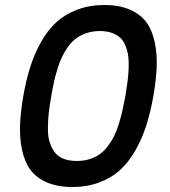

<svg xmlns="http://www.w3.org/2000/svg" viewBox="-20 -749 681 767"><path d="M73.2 -366.2Q84.5 -430.2 101.1 -482.2Q117.7 -534.2 144 -581.3Q170.4 -628.4 205.1 -660.2Q239.7 -691.9 288.6 -710.4Q337.4 -729 397 -729Q456.5 -729 499 -710.4Q541.5 -691.9 564.7 -660.2Q587.9 -628.4 597.9 -581.3Q607.9 -534.2 606 -482.2Q604 -430.2 592.8 -366.2Q581.5 -301.8 564.9 -249.5Q548.3 -197.3 522 -150.1Q495.6 -103 460.9 -71Q426.3 -39.1 377.4 -20.5Q328.6 -2 269 -2Q209.5 -2 167 -20.5Q124.5 -39.1 101.3 -71Q78.1 -103 68.1 -150.1Q58.1 -197.3 60.1 -249.5Q62 -301.8 73.2 -366.2ZM481 -366.2Q486.3 -398.4 489.5 -423.1Q492.7 -447.8 493.9 -475.8Q495.1 -503.9 492.4 -524.4Q489.7 -544.9 481.9 -564.9Q474.1 -585 461.2 -597.4Q448.2 -609.9 427.5 -617.4Q406.7 -625 378.9 -625Q351.1 -625 327.6 -617.4Q304.2 -609.9 286.6 -597.4Q269 -585 254.2 -565.2Q239.3 -545.4 229 -524.4Q218.8 -503.4 210.2 -475.8Q201.7 -448.2 196 -423.1Q190.4 -397.9 185.1 -366.2Q178.2 -328.6 175 -299.8Q171.9 -271 171.4 -239.3Q170.9 -207.5 177.2 -185.1Q183.6 -162.6 196.3 -143.8Q209 -125 231.9 -115.5Q254.9 -106 287.1 -106Q314.9 -106 338.4 -113.5Q361.8 -121.1 379.4 -133.8Q397 -146.5 411.6 -166.3Q426.3 -186 436.5 -206.8Q446.8 -227.5 455.3 -255.9Q463.9 -284.2 469.5 -309.1Q475.1 -334 481 -366.2Z"/></svg>

Font: SVN-Poppins Medium
Style: Italic
Weight: 500
Italic angle: -10°
Designer: Ninad Kale (Devanagari), Jonny Pinhorn (Latin)
Foundry: Indian Type Foundry
Version: Version 3.002 2017